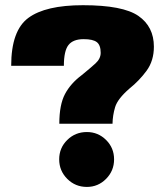

<svg xmlns="http://www.w3.org/2000/svg" viewBox="-20 -700 636 738"><path d="M208 -224.5Q208 -297.5 229.8 -338.5Q251.5 -379.5 294.5 -411.5Q327 -438 347 -456.2Q367 -474.5 367 -497Q367 -526.5 352.2 -538Q337.5 -549.5 301.5 -549.5Q261 -549.5 243.2 -527Q225.5 -504.5 225.5 -447H23Q23 -582.5 89 -631.2Q155 -680 299 -680Q452.5 -680 512 -638.8Q571.5 -597.5 571.5 -520.5Q571.5 -466.5 543.5 -428.2Q515.5 -390 477.5 -359.5Q432 -320 422.5 -288.2Q413 -256.5 412.5 -224.5ZM314 18.5Q269.5 18.5 238.5 -12.5Q207.5 -43.5 207.5 -87.5Q207.5 -131.5 238.5 -162Q269.5 -192.5 314 -192.5Q357 -192.5 387.8 -162Q418.5 -131.5 418.5 -87.5Q418.5 -43.5 387.8 -12.5Q357 18.5 314 18.5Z"/></svg>

Font: Anybody Black
Style: Regular
Weight: 900
Designer: Tyler Finck
Foundry: Etcetera Type Company
Version: Version 1.010; ttfautohint (v1.8.3) -l 8 -r 50 -G 200 -x 14 